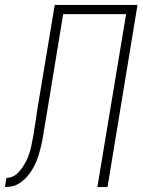

<svg xmlns="http://www.w3.org/2000/svg" viewBox="-59 -755 579 775"><path d="M-39 0 -33 -37Q-23 -37 -12.5 -40.5Q-2 -44 6.5 -51Q15 -58 22 -66.5Q29 -75 35 -84.5Q41 -94 46 -103.5Q51 -113 55 -123.5Q59 -134 62 -144Q65 -154 67 -164Q69 -174 71 -184.5Q73 -195 75 -205Q80 -233 84 -260.5Q88 -288 92 -315L162 -735H496L375 0H334L450 -698H196L132 -309Q128 -287 124.5 -265Q121 -243 117 -220Q115 -206 112.5 -192Q110 -178 106.5 -164Q103 -150 99 -136Q95 -122 89.5 -108Q84 -94 77 -81Q70 -68 61 -55.5Q52 -43 41 -32.5Q30 -22 17 -14Q4 -6 -10.5 -3Q-25 0 -39 0Z"/></svg>

Font: Iosevka SS04 Extralight
Style: Italic
Weight: 200
Italic angle: -9°
Monospace: yes
Designer: Belleve Invis
Foundry: Belleve Invis
Version: Version 19.0.0; ttfautohint (v1.8.4)